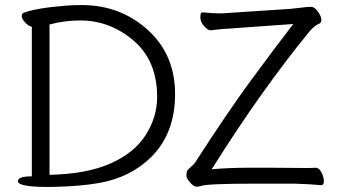

<svg xmlns="http://www.w3.org/2000/svg" viewBox="-20 -732 1350 760"><path d="M1064 -68 1192 -67Q1214 -67 1229 -68H1230Q1243 -68 1252.5 -49.5Q1262 -31 1262 -15Q1262 1 1251 1H1250Q1212 -3 1147 -5H982Q802 -5 776 4Q768 7 757.5 7Q747 7 732.5 -9.5Q718 -26 718 -37Q718 -48 720 -54Q722 -60 735 -71Q748 -82 752 -88Q880 -287 974.5 -415.5Q1069 -544 1141 -637L889 -619Q865 -618 844.5 -615.5Q824 -613 814 -612H813Q803 -612 788 -628.5Q773 -645 773 -664Q773 -683 781 -683H783Q827 -679 845.5 -679Q864 -679 888 -681L1130 -697Q1153 -699 1175 -702Q1197 -705 1211 -705Q1225 -705 1238.5 -686Q1252 -667 1252 -654.5Q1252 -642 1245 -639Q1228 -633 1207 -610Q1013 -373 818 -62Q890 -68 954 -68ZM51 -15Q51 -34 106 -34V-626Q92 -629 79 -643.5Q66 -658 66 -668Q66 -678 73 -681Q121 -700 244 -710Q277 -712 303 -712Q456 -712 564.5 -614Q673 -516 673 -360Q673 -204 578 -110Q497 -30 374 -8Q297 6 183 8H169Q51 8 51 -15ZM176 -40Q323 -43 417.5 -85Q512 -127 557 -198Q602 -269 602 -348Q602 -492 508.5 -571.5Q415 -651 298 -651Q234 -651 176 -635Z"/></svg>

Font: QiushuiShotai
Style: Regular
Weight: 600
Designer: Fontworks Inc.
Foundry: Fontworks Inc.
Version: Version 1.250